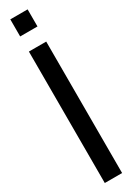

<svg xmlns="http://www.w3.org/2000/svg" viewBox="-206 -753 527 759"><g transform="rotate(-30 57.0 -373.5)"><path d="M16 0H95V-600H16ZM16 -747V-669H95V-747Z"/></g></svg>

Font: Anybody UltraCondensed
Style: Regular
Weight: 400
Width: 1
Version: Version 1.113;gftools[0.9.25]